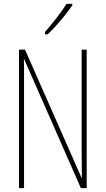

<svg xmlns="http://www.w3.org/2000/svg" viewBox="-20 -970 544 990"><path d="M427 0H397L105 -664H103Q104 -644 104 -617Q104 -590 104 -548V0H78V-714H109L400 -54H402Q402 -88 401.5 -123.5Q401 -159 401 -181V-714H427ZM353 -943Q337 -919 314.5 -891Q292 -863 269 -837.5Q246 -812 226 -793H212V-805Q246 -845 272 -878Q298 -911 323 -950H353Z"/></svg>

Font: Noto Sans Hebrew ExtraCondensed Thin
Style: Regular
Weight: 100
Width: 2
Designer: Monotype Design Team
Foundry: Monotype Imaging Inc.
Version: Version 2.004; ttfautohint (v1.8.4.7-5d5b)